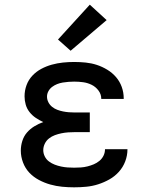

<svg xmlns="http://www.w3.org/2000/svg" viewBox="-20 -793 640 821"><path d="M297 8Q271 8 245.5 5.5Q220 3 195 -4Q170 -11 146.5 -23.5Q123 -36 105.5 -54.5Q88 -73 78.5 -98Q69 -123 69 -149Q69 -170 75.5 -190.5Q82 -211 95.5 -226.5Q109 -242 127 -253Q145 -264 165 -271Q148 -279 133 -289Q118 -299 106.5 -313.5Q95 -328 90 -345.5Q85 -363 85 -381Q85 -406 93.5 -429Q102 -452 118.5 -469.5Q135 -487 156.5 -498.5Q178 -510 201.5 -516.5Q225 -523 249 -525.5Q273 -528 297 -528Q322 -528 346.5 -525.5Q371 -523 394 -515.5Q417 -508 438.5 -495Q460 -482 476 -463.5Q492 -445 500.5 -421.5Q509 -398 509 -373Q509 -373 509 -372Q509 -371 509 -370H413Q413 -371 413 -371Q413 -371 413 -371Q413 -390 401 -406Q389 -422 371.5 -430.5Q354 -439 335 -441.5Q316 -444 297 -444Q285 -444 272.5 -443Q260 -442 248 -440Q236 -438 224.5 -433.5Q213 -429 203 -421.5Q193 -414 187 -403Q181 -392 181 -380Q181 -380 181 -380Q181 -380 181 -380Q181 -367 187 -355.5Q193 -344 203 -336Q213 -328 225 -323.5Q237 -319 249.5 -316.5Q262 -314 274.5 -313Q287 -312 300 -312H364V-228H300Q286 -228 271.5 -227Q257 -226 242.5 -223Q228 -220 214.5 -215Q201 -210 189.5 -201Q178 -192 171.5 -178.5Q165 -165 165 -151Q165 -137 171.5 -124Q178 -111 189.5 -102.5Q201 -94 214 -89Q227 -84 241 -81Q255 -78 269 -77Q283 -76 297 -76Q312 -76 326 -77Q340 -78 354 -81.5Q368 -85 381 -90.5Q394 -96 405 -105Q416 -114 422.5 -127Q429 -140 429 -155H525Q525 -154 525 -154Q525 -154 525 -154Q525 -128 515.5 -103Q506 -78 488.5 -58.5Q471 -39 448 -26Q425 -13 400 -5Q375 3 349 5.5Q323 8 297 8ZM282 -576 228 -624 364 -773 436 -707Z"/></svg>

Font: Iosevka Custom Medium Extended
Style: Regular
Weight: 500
Width: 7
Monospace: yes
Designer: Belleve Invis
Foundry: Belleve Invis
Version: Version 11.2.4; ttfautohint (v1.8.4)